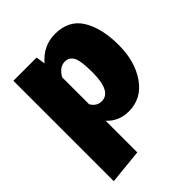

<svg xmlns="http://www.w3.org/2000/svg" viewBox="-217 -678 1029 1029"><g transform="rotate(-45 297.0 -163.5)"><path d="M42 227V-534H218L226 -482Q288 -554 377 -554Q481 -554 529 -476Q577 -398 577 -269Q577 -146 519 -63Q461 20 364 20Q288 20 240 -33V207ZM299 -121Q374 -121 374 -266Q374 -354 358 -383Q342 -412 310 -412Q268 -412 240 -362V-158Q262 -121 299 -121Z"/></g></svg>

Font: Trujillo Black
Style: Regular
Weight: 900
Designer: Fira Sans original fonts by bBox Type GmbH, Carrois Corporate GbR, & Edenspiekermann AG / Changes by Cristiano Sobral
Foundry: Fira Sans original fonts by bBox Type GmbH, Carrois Corporate GbR, & Edenspiekermann AG / Changes by Cristiano Sobral
Version: Version 4.301;July 28, 2020;FontCreator 13.0.0.2655 64-bit